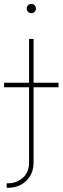

<svg xmlns="http://www.w3.org/2000/svg" viewBox="-55 -729 311 954"><path d="M89.4 -535.6H111.8V79.1Q111.8 117.7 94.5 145.8Q77.1 173.8 48.8 189Q20.5 204.1 -13.2 204.1H-22V181.6H-13.2Q27.3 181.6 58.3 154.3Q89.4 127 89.4 79.1ZM-34.7 -295.4V-317.9H235.8V-295.4ZM100.6 -663.6Q91.3 -663.6 84.5 -670.4Q77.6 -677.2 77.6 -686.5Q77.6 -696.3 84.5 -702.9Q91.3 -709.5 100.6 -709.5Q110.4 -709.5 116.9 -702.9Q123.5 -696.3 123.5 -686.5Q123.5 -677.2 116.9 -670.4Q110.4 -663.6 100.6 -663.6Z"/></svg>

Font: Inter 20pt Thin
Style: Regular
Weight: 250
Version: Version 4.001;git-66647c0bb